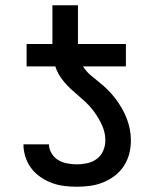

<svg xmlns="http://www.w3.org/2000/svg" viewBox="-20 -697 590 729"><path d="M272 12Q248 12 223.5 9Q199 6 176.5 -2.5Q154 -11 133.5 -25Q113 -39 98.5 -58.5Q84 -78 76.5 -101.5Q69 -125 69 -149H166Q166 -131 176 -114.5Q186 -98 201.5 -89Q217 -80 235.5 -76.5Q254 -73 272 -73Q292 -73 312 -77.5Q332 -82 348 -94Q364 -106 372 -125Q380 -144 380 -164Q380 -193 368 -220Q356 -247 339 -270.5Q322 -294 300.5 -313.5Q279 -333 257 -352Q235 -371 217 -394Q199 -417 190 -445H81V-530H179V-677H276V-530H458V-445H295Q307 -426 323.5 -412Q340 -398 357 -384.5Q374 -371 389.5 -355.5Q405 -340 418 -323Q431 -306 442 -287Q453 -268 461 -247.5Q469 -227 473 -206Q477 -185 477 -163Q477 -137 470.5 -112.5Q464 -88 450 -66.5Q436 -45 415.5 -29.5Q395 -14 371.5 -4.5Q348 5 322.5 8.5Q297 12 272 12Z"/></svg>

Font: Lode Dark Term
Style: Bold
Weight: 700
Monospace: yes
Designer: Belleve Invis
Foundry: Belleve Invis
Version: Version 29.2.0